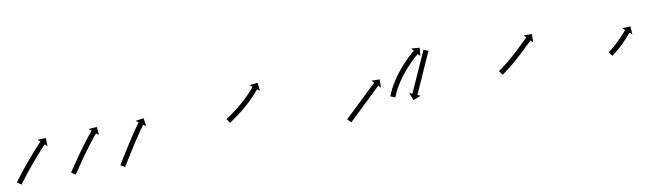

<svg xmlns="http://www.w3.org/2000/svg" viewBox="-61 -508 2612 748"><g transform="rotate(-10 1244.5 -134.5)"><path d="M-33.5 -19.5C-33.9 -19 -34.3 -18.5 -34.6 -18L-18.5 -6.1C-18.2 -6.6 -17.8 -7.2 -17.4 -7.7C-16.2 -9.2 -15.1 -10.8 -14 -12.3L-14 -12.3L-14 -12.3C-12.2 -14.7 -10.4 -17.1 -8.6 -19.5L-8.6 -19.5L-8.6 -19.5C-6.3 -22.5 -3.9 -25.6 -1.6 -28.7L-1.6 -28.7L-1.6 -28.7C1.2 -32.3 4 -35.9 6.8 -39.5L6.8 -39.5L6.8 -39.5C9.9 -43.5 13.1 -47.5 16.3 -51.5L16.3 -51.5L16.3 -51.5C19.7 -55.7 23.1 -59.9 26.5 -64.2L26.5 -64.2L26.5 -64.1C30.1 -68.5 33.7 -72.8 37.3 -77.2L37.2 -77.1L37.2 -77.1C40.8 -81.4 44.5 -85.7 48.1 -90L48.1 -90L48.1 -90C51.7 -94.1 55.2 -98.3 58.8 -102.4L58.8 -102.4L58.8 -102.4C62.2 -106.2 65.5 -110 68.9 -113.8L68.9 -113.8L68.9 -113.8C72 -117.2 75.1 -120.6 78.1 -124L78.1 -124L78.1 -124C80.7 -126.9 83.4 -129.7 86 -132.5L86 -132.5L86 -132.5C88 -134.7 90.1 -136.9 92.1 -139.1L92.1 -139.1L92.1 -139.1C93.5 -140.5 94.8 -141.9 96.1 -143.3L96.1 -143.3L96.1 -143.3C96.6 -143.7 97.1 -144.2 97.5 -144.7L107 -135.6L106.3 -168.4L73.6 -167.7L83.1 -158.6C82.6 -158.1 82.1 -157.6 81.6 -157.1L81.6 -157.1L81.6 -157.1C80.3 -155.7 79 -154.2 77.6 -152.8L77.6 -152.8L77.6 -152.8C75.5 -150.6 73.4 -148.4 71.4 -146.2L71.4 -146.2L71.4 -146.2C68.7 -143.3 66 -140.4 63.4 -137.5L63.4 -137.5L63.4 -137.5C60.2 -134.1 57.1 -130.6 54 -127.2L54 -127.2L54 -127.2C50.6 -123.3 47.2 -119.4 43.8 -115.6L43.7 -115.5L43.7 -115.5C40.1 -111.4 36.5 -107.2 32.9 -103L32.9 -103L32.9 -103C29.2 -98.7 25.6 -94.3 21.9 -90L21.9 -90L21.9 -89.9C18.2 -85.6 14.6 -81.2 11 -76.8L11 -76.8L11 -76.8C7.5 -72.5 4.1 -68.2 0.7 -64L0.6 -63.9L0.6 -63.9C-2.6 -59.9 -5.8 -55.9 -8.9 -51.8L-8.9 -51.8L-9 -51.8C-11.8 -48.2 -14.6 -44.5 -17.4 -40.9L-17.4 -40.9L-17.5 -40.9C-19.8 -37.8 -22.2 -34.6 -24.6 -31.5L-24.6 -31.5L-24.6 -31.5C-26.4 -29.1 -28.2 -26.7 -30 -24.3L-30 -24.2L-30 -24.2C-31.2 -22.7 -32.3 -21.1 -33.5 -19.5ZM180.6 -20.3C180.2 -19.8 179.9 -19.3 179.5 -18.8L195.9 -7.4C196.3 -7.9 196.7 -8.4 197 -9L197 -9L197 -9C198.1 -10.5 199.1 -12 200.1 -13.5L200.1 -13.5L200.1 -13.5C201.8 -15.9 203.4 -18.2 205 -20.6C207.1 -23.7 209.2 -26.9 211.3 -30C213.9 -33.7 216.4 -37.4 218.9 -41.1L218.9 -41.1L218.9 -41.1C221.8 -45.3 224.6 -49.4 227.5 -53.6L227.5 -53.6L227.4 -53.6C230.5 -58 233.6 -62.5 236.7 -66.9L236.7 -66.9L236.7 -66.9C239.9 -71.5 243.2 -76 246.4 -80.6L246.4 -80.6L246.4 -80.6C249.7 -85.2 253 -89.7 256.3 -94.3L256.3 -94.3L256.3 -94.2C259.5 -98.6 262.8 -103 266 -107.4L266 -107.4L266 -107.4C269.1 -111.5 272.2 -115.6 275.3 -119.6L275.3 -119.6L275.3 -119.6C278.1 -123.2 281 -126.9 283.8 -130.5L283.8 -130.5L283.8 -130.5C286.2 -133.5 288.7 -136.6 291.1 -139.6L291.1 -139.6L291.1 -139.6C293 -141.9 294.9 -144.2 296.8 -146.6L296.8 -146.6L296.8 -146.5C298 -148 299.3 -149.5 300.5 -151L300.5 -151L300.5 -151C301 -151.6 301.4 -152.1 301.9 -152.6L311.9 -144.1L309.1 -176.8L276.4 -173.9L286.5 -165.5C286.1 -164.9 285.6 -164.4 285.2 -163.9L285.2 -163.9L285.2 -163.9C283.9 -162.3 282.7 -160.8 281.4 -159.3L281.4 -159.3L281.4 -159.3C279.4 -156.9 277.5 -154.6 275.6 -152.2L275.6 -152.2L275.6 -152.2C273.1 -149.1 270.6 -146 268.1 -142.9L268.1 -142.9L268.1 -142.9C265.2 -139.2 262.4 -135.5 259.5 -131.8L259.5 -131.8L259.5 -131.8C256.3 -127.7 253.2 -123.6 250.1 -119.4L250 -119.4L250 -119.4C246.7 -115 243.4 -110.5 240.2 -106.1L240.2 -106.1L240.1 -106.1C236.8 -101.5 233.5 -96.9 230.2 -92.3L230.1 -92.2L230.1 -92.2C226.9 -87.6 223.6 -83 220.3 -78.4L220.3 -78.4L220.3 -78.4C217.2 -73.9 214.1 -69.4 211 -64.9L211 -64.9L211 -64.9C208.1 -60.7 205.3 -56.6 202.4 -52.4L202.4 -52.4L202.4 -52.4C199.9 -48.7 197.3 -44.9 194.8 -41.2C192.7 -38.1 190.6 -35 188.5 -31.9C186.8 -29.5 185.2 -27.1 183.6 -24.8L183.6 -24.8L183.6 -24.8C182.6 -23.3 181.6 -21.8 180.6 -20.3L180.6 -20.3ZM374.8 -15.9C374.5 -15.4 374.1 -14.8 373.8 -14.3L390.7 -3.7C391.1 -4.2 391.4 -4.8 391.8 -5.3C392.8 -6.9 393.8 -8.5 394.7 -10.1C396.3 -12.5 397.8 -15 399.3 -17.5C401.3 -20.7 403.3 -23.9 405.3 -27.1C407.7 -30.9 410 -34.7 412.4 -38.4C415 -42.7 417.7 -47 420.3 -51.2L420.3 -51.2L420.3 -51.2C423.2 -55.7 426 -60.3 428.9 -64.8L428.9 -64.8L428.9 -64.8C431.9 -69.5 434.9 -74.2 437.9 -78.9L437.9 -78.9L437.8 -78.9C440.9 -83.6 443.9 -88.3 446.9 -93L446.9 -93L446.9 -93C449.9 -97.6 452.9 -102.1 455.9 -106.6L455.9 -106.6L455.9 -106.6C458.7 -110.9 461.6 -115.1 464.4 -119.3L464.4 -119.3L464.4 -119.3C467 -123.1 469.6 -126.9 472.2 -130.7L472.2 -130.6L472.2 -130.6C474.5 -133.8 476.7 -137 479 -140.2L479 -140.2L478.9 -140.1C480.7 -142.6 482.5 -145 484.2 -147.5L484.2 -147.5L484.2 -147.5C485.4 -149 486.5 -150.6 487.7 -152.2L487.7 -152.2L487.7 -152.2C488.1 -152.7 488.5 -153.3 488.9 -153.8L499.5 -146L494.7 -178.4L462.3 -173.6L472.9 -165.8C472.4 -165.2 472 -164.6 471.6 -164.1L471.6 -164.1L471.6 -164.1C470.4 -162.5 469.3 -160.9 468.1 -159.3L468.1 -159.3L468.1 -159.3C466.3 -156.8 464.5 -154.3 462.7 -151.8L462.7 -151.8L462.7 -151.8C460.4 -148.6 458.1 -145.3 455.8 -142.1L455.8 -142.1L455.8 -142.1C453.2 -138.3 450.5 -134.4 447.9 -130.6L447.9 -130.6L447.9 -130.6C445 -126.3 442.1 -122 439.2 -117.7L439.2 -117.7L439.2 -117.7C436.2 -113.1 433.2 -108.5 430.2 -103.9L430.2 -103.9L430.2 -103.9C427.1 -99.2 424 -94.5 421 -89.7L421 -89.7L421 -89.7C418 -85 415 -80.3 412 -75.5L412 -75.5L412 -75.5C409.1 -70.9 406.2 -66.4 403.4 -61.8L403.4 -61.8L403.4 -61.8C400.7 -57.5 398.1 -53.3 395.4 -49C393.1 -45.2 390.7 -41.4 388.3 -37.6C386.3 -34.4 384.4 -31.2 382.4 -28C380.8 -25.6 379.3 -23.1 377.8 -20.7C376.8 -19.1 375.8 -17.5 374.8 -15.9Z M813.9 -119.7C813.4 -119.3 812.8 -118.9 812.3 -118.5L823.6 -102.1C824.2 -102.5 824.7 -102.8 825.3 -103.2C826.8 -104.3 828.3 -105.3 829.9 -106.4L829.9 -106.4L829.9 -106.4C832.2 -108 834.6 -109.6 836.9 -111.3L836.9 -111.3L836.9 -111.3C839.9 -113.4 842.9 -115.5 845.8 -117.6L845.9 -117.6L845.9 -117.7C849.3 -120.2 852.8 -122.7 856.2 -125.2C856.2 -125.2 856.3 -125.2 856.3 -125.3C856.3 -125.3 856.3 -125.3 856.3 -125.3C860.1 -128.1 863.9 -131 867.7 -133.9C867.7 -133.9 867.7 -133.9 867.7 -133.9C867.7 -133.9 867.7 -133.9 867.7 -133.9C871.7 -137 875.7 -140.2 879.6 -143.4C879.6 -143.4 879.6 -143.4 879.6 -143.4C879.6 -143.4 879.7 -143.4 879.7 -143.4C883.7 -146.7 887.6 -150.1 891.6 -153.4C891.6 -153.4 891.6 -153.5 891.6 -153.5C891.7 -153.5 891.7 -153.5 891.7 -153.5C895.6 -156.9 899.4 -160.3 903.3 -163.8C903.3 -163.8 903.3 -163.8 903.3 -163.8C903.3 -163.8 903.3 -163.9 903.3 -163.9C907 -167.2 910.6 -170.7 914.2 -174.1C914.2 -174.1 914.2 -174.1 914.3 -174.2C914.3 -174.2 914.3 -174.2 914.3 -174.2C917.6 -177.4 920.9 -180.7 924.1 -184C924.1 -184 924.2 -184.1 924.2 -184.1C924.2 -184.1 924.2 -184.1 924.2 -184.1C927.1 -187.1 929.9 -190.1 932.7 -193.1C932.7 -193.1 932.7 -193.2 932.7 -193.2C932.7 -193.2 932.8 -193.2 932.8 -193.2C935.1 -195.8 937.4 -198.4 939.7 -201C939.7 -201 939.7 -201 939.7 -201C939.7 -201.1 939.7 -201.1 939.7 -201.1C941.5 -203.1 943.2 -205.1 944.9 -207.2C944.9 -207.2 944.9 -207.2 945 -207.2C945 -207.2 945 -207.2 945 -207.2C946.1 -208.6 947.1 -209.9 948.2 -211.2L948.2 -211.2L948.2 -211.2C948.6 -211.7 949 -212.2 949.4 -212.7L959.7 -204.4L956 -237L923.5 -233.4L933.8 -225.2C933.4 -224.7 933 -224.2 932.7 -223.8L932.7 -223.8L932.7 -223.8C931.6 -222.5 930.6 -221.2 929.5 -220C929.5 -220 929.5 -220 929.6 -220C929.6 -220 929.6 -220 929.6 -220C927.9 -218 926.3 -216.1 924.6 -214.1C924.6 -214.1 924.6 -214.1 924.6 -214.1C924.6 -214.2 924.6 -214.2 924.6 -214.2C922.4 -211.6 920.2 -209.1 917.9 -206.6C917.9 -206.6 917.9 -206.6 918 -206.7C918 -206.7 918 -206.7 918 -206.7C915.3 -203.8 912.5 -200.8 909.8 -197.9C909.8 -197.9 909.8 -198 909.8 -198C909.8 -198 909.8 -198 909.8 -198C906.7 -194.8 903.5 -191.6 900.3 -188.5C900.3 -188.5 900.3 -188.5 900.3 -188.5C900.3 -188.5 900.4 -188.5 900.4 -188.5C896.9 -185.2 893.3 -181.8 889.8 -178.6C889.8 -178.6 889.8 -178.6 889.8 -178.6C889.8 -178.6 889.9 -178.6 889.9 -178.6C886.1 -175.2 882.3 -171.9 878.5 -168.6C878.5 -168.6 878.6 -168.6 878.6 -168.6C878.6 -168.6 878.6 -168.6 878.6 -168.6C874.8 -165.4 870.9 -162.1 866.9 -158.9C866.9 -158.9 867 -158.9 867 -158.9C867 -158.9 867 -158.9 867 -158.9C863.2 -155.8 859.3 -152.7 855.4 -149.7C855.4 -149.7 855.4 -149.7 855.4 -149.7C855.4 -149.7 855.5 -149.7 855.5 -149.7C851.8 -146.9 848 -144.1 844.3 -141.3C844.3 -141.3 844.3 -141.3 844.3 -141.3C844.4 -141.3 844.4 -141.3 844.4 -141.3C841 -138.8 837.6 -136.3 834.2 -133.9L834.2 -133.9L834.2 -133.9C831.3 -131.8 828.3 -129.7 825.4 -127.6L825.4 -127.7L825.4 -127.7C823.1 -126 820.8 -124.4 818.5 -122.8L818.5 -122.8L818.5 -122.8C817 -121.8 815.4 -120.7 813.9 -119.7Z M1276.6 -37.9C1276.1 -37.4 1275.6 -37 1275.1 -36.5L1288.9 -22.1C1289.4 -22.5 1289.9 -23 1290.4 -23.4C1291.7 -24.7 1293.1 -26 1294.4 -27.3C1296.5 -29.3 1298.6 -31.3 1300.8 -33.3C1303.5 -35.9 1306.2 -38.6 1308.9 -41.2C1312.2 -44.2 1315.4 -47.3 1318.6 -50.4C1322.2 -53.9 1325.8 -57.3 1329.4 -60.7C1333.3 -64.4 1337.2 -68.1 1341 -71.8C1345 -75.6 1349 -79.4 1352.9 -83.2C1356.9 -87 1360.9 -90.8 1364.9 -94.6C1368.7 -98.3 1372.6 -101.9 1376.4 -105.6C1380.1 -109.1 1383.7 -112.5 1387.3 -115.9C1390.5 -119 1393.7 -122.1 1397 -125.2C1399.7 -127.8 1402.4 -130.4 1405.1 -133C1407.2 -135 1409.3 -137 1411.5 -139C1412.8 -140.3 1414.2 -141.6 1415.5 -142.9C1416 -143.4 1416.5 -143.8 1417 -144.3L1426.1 -134.8L1426.8 -167.5L1394 -168.3L1403.1 -158.8C1402.7 -158.3 1402.2 -157.8 1401.7 -157.4C1400.4 -156.1 1399 -154.8 1397.6 -153.5C1395.5 -151.5 1393.4 -149.5 1391.3 -147.5C1388.6 -144.9 1385.9 -142.3 1383.1 -139.7C1379.9 -136.6 1376.7 -133.5 1373.5 -130.4C1369.8 -127 1366.2 -123.5 1362.6 -120.1C1358.8 -116.4 1354.9 -112.7 1351.1 -109C1347.1 -105.2 1343.1 -101.4 1339.1 -97.6C1335.2 -93.8 1331.2 -90 1327.2 -86.2C1323.3 -82.6 1319.5 -78.9 1315.6 -75.2C1312 -71.8 1308.4 -68.3 1304.8 -64.9C1301.6 -61.8 1298.4 -58.7 1295.1 -55.6C1292.4 -53 1289.7 -50.4 1286.9 -47.8C1284.8 -45.8 1282.7 -43.8 1280.6 -41.8C1279.3 -40.5 1277.9 -39.2 1276.6 -37.9ZM1632.3 -242.1C1632.6 -242.7 1632.8 -243.3 1633.1 -243.9L1614.8 -252C1614.6 -251.4 1614.3 -250.8 1614 -250.2C1613.3 -248.5 1612.5 -246.8 1611.7 -245.1C1610.6 -242.4 1609.4 -239.8 1608.2 -237.1C1606.6 -233.7 1605.1 -230.2 1603.6 -226.8C1601.7 -222.7 1599.9 -218.6 1598.1 -214.6C1596.1 -210 1594 -205.5 1592 -200.9C1589.8 -196 1587.6 -191.2 1585.5 -186.3C1583.2 -181.3 1581 -176.3 1578.7 -171.2C1576.5 -166.2 1574.2 -161.2 1572 -156.2C1569.8 -151.3 1567.6 -146.4 1565.5 -141.6C1563.4 -137 1561.4 -132.5 1559.4 -127.9C1557.5 -123.8 1555.7 -119.8 1553.9 -115.7C1552.4 -112.2 1550.8 -108.8 1549.3 -105.4C1548.1 -102.7 1546.9 -100 1545.7 -97.4C1545 -95.7 1544.2 -94 1543.4 -92.3C1543.2 -91.7 1542.9 -91 1542.6 -90.4L1530.6 -95.8L1542.3 -65.2L1572.9 -76.9L1560.9 -82.3C1561.1 -82.9 1561.4 -83.5 1561.7 -84.1C1562.5 -85.8 1563.2 -87.5 1564 -89.2C1565.2 -91.9 1566.4 -94.5 1567.5 -97.2C1569.1 -100.6 1570.6 -104.1 1572.2 -107.5C1574 -111.6 1575.8 -115.7 1577.6 -119.8C1579.7 -124.3 1581.7 -128.9 1583.7 -133.4C1585.9 -138.3 1588.1 -143.1 1590.3 -148C1592.5 -153 1594.7 -158.1 1597 -163.1C1599.2 -168.1 1601.5 -173.1 1603.7 -178.1C1605.9 -183 1608.1 -187.9 1610.3 -192.7C1612.3 -197.3 1614.3 -201.8 1616.4 -206.4C1618.2 -210.5 1620 -214.5 1621.8 -218.6C1623.4 -222.1 1624.9 -225.5 1626.4 -229C1627.6 -231.6 1628.8 -234.3 1630 -236.9C1630.8 -238.6 1631.5 -240.3 1632.3 -242.1ZM1456.8 -97.4C1456.5 -96.7 1456.2 -95.9 1455.9 -95.2L1474.5 -87.9C1474.8 -88.7 1475.1 -89.4 1475.4 -90.1C1475.4 -90.1 1475.4 -90.1 1475.4 -90.1C1475.4 -90.1 1475.4 -90.1 1475.4 -90.1C1476.2 -92 1477 -94 1477.8 -96C1477.8 -96 1477.8 -96 1477.8 -96C1477.8 -95.9 1477.8 -95.9 1477.8 -95.9C1479.1 -99 1480.4 -102 1481.8 -105C1481.8 -105 1481.8 -105 1481.8 -104.9C1481.8 -104.9 1481.8 -104.9 1481.8 -104.9C1483.6 -108.7 1485.5 -112.6 1487.4 -116.4C1487.4 -116.4 1487.4 -116.3 1487.4 -116.3C1487.4 -116.3 1487.4 -116.2 1487.4 -116.2C1489.7 -120.6 1492.2 -125 1494.6 -129.4C1494.6 -129.4 1494.6 -129.3 1494.6 -129.3C1494.6 -129.3 1494.6 -129.2 1494.6 -129.2C1497.4 -134 1500.3 -138.7 1503.3 -143.3C1503.3 -143.3 1503.3 -143.3 1503.3 -143.3C1503.2 -143.2 1503.2 -143.2 1503.2 -143.2C1506.5 -148.1 1509.8 -152.9 1513.2 -157.7C1513.2 -157.7 1513.2 -157.7 1513.1 -157.6C1513.1 -157.6 1513.1 -157.6 1513.1 -157.6C1516.6 -162.4 1520.3 -167.2 1524 -171.9C1524 -171.9 1523.9 -171.9 1523.9 -171.9C1523.9 -171.8 1523.9 -171.8 1523.9 -171.8C1527.6 -176.5 1531.4 -181.1 1535.3 -185.6C1535.3 -185.6 1535.3 -185.6 1535.3 -185.6C1535.2 -185.5 1535.2 -185.5 1535.2 -185.5C1539 -189.8 1542.8 -194.1 1546.7 -198.4C1546.7 -198.4 1546.7 -198.3 1546.7 -198.3C1546.7 -198.3 1546.7 -198.3 1546.7 -198.3C1550.3 -202.2 1554.1 -206 1557.8 -209.9C1557.8 -209.9 1557.8 -209.8 1557.8 -209.8C1557.8 -209.8 1557.7 -209.8 1557.7 -209.8C1561.1 -213.2 1564.6 -216.5 1568 -219.8C1568 -219.8 1568 -219.8 1568 -219.8C1568 -219.8 1568 -219.8 1568 -219.8C1570.9 -222.5 1573.9 -225.3 1576.9 -228C1576.9 -228 1576.9 -228 1576.9 -228C1576.9 -228 1576.8 -228 1576.8 -228C1579.2 -230.1 1581.5 -232.1 1583.9 -234.2L1583.8 -234.2L1583.8 -234.1C1585.3 -235.5 1586.9 -236.8 1588.4 -238.1L1588.4 -238.1L1588.4 -238.1C1588.9 -238.5 1589.5 -239 1590 -239.4L1598.5 -229.4L1601.3 -262L1568.6 -264.8L1577.1 -254.7C1576.6 -254.3 1576 -253.8 1575.5 -253.3L1575.5 -253.3L1575.4 -253.3C1573.9 -252 1572.3 -250.6 1570.7 -249.3L1570.7 -249.3L1570.7 -249.2C1568.3 -247.1 1565.9 -245 1563.5 -242.9C1563.5 -242.9 1563.5 -242.9 1563.5 -242.8C1563.5 -242.8 1563.4 -242.8 1563.4 -242.8C1560.4 -240 1557.3 -237.2 1554.3 -234.4C1554.3 -234.4 1554.3 -234.3 1554.3 -234.3C1554.2 -234.3 1554.2 -234.3 1554.2 -234.3C1550.7 -230.9 1547.1 -227.4 1543.6 -224C1543.6 -224 1543.6 -224 1543.6 -223.9C1543.6 -223.9 1543.6 -223.9 1543.6 -223.9C1539.7 -220 1535.9 -216 1532.1 -212C1532.1 -212 1532.1 -212 1532.1 -212C1532 -211.9 1532 -211.9 1532 -211.9C1528 -207.5 1524.1 -203.1 1520.2 -198.7C1520.2 -198.7 1520.1 -198.7 1520.1 -198.6C1520.1 -198.6 1520.1 -198.6 1520.1 -198.6C1516.1 -193.9 1512.2 -189.2 1508.3 -184.4C1508.3 -184.4 1508.3 -184.3 1508.3 -184.3C1508.2 -184.3 1508.2 -184.2 1508.2 -184.2C1504.4 -179.4 1500.6 -174.4 1497 -169.4C1497 -169.4 1496.9 -169.4 1496.9 -169.3C1496.9 -169.3 1496.9 -169.3 1496.9 -169.3C1493.4 -164.3 1489.9 -159.3 1486.5 -154.3C1486.5 -154.3 1486.5 -154.2 1486.5 -154.2C1486.5 -154.2 1486.5 -154.1 1486.5 -154.1C1483.4 -149.3 1480.3 -144.4 1477.4 -139.5C1477.4 -139.5 1477.4 -139.4 1477.3 -139.4C1477.3 -139.4 1477.3 -139.3 1477.3 -139.3C1474.7 -134.8 1472.2 -130.2 1469.7 -125.6C1469.7 -125.6 1469.7 -125.6 1469.7 -125.6C1469.7 -125.5 1469.6 -125.5 1469.6 -125.5C1467.6 -121.5 1465.6 -117.5 1463.7 -113.5C1463.7 -113.5 1463.7 -113.5 1463.7 -113.4C1463.7 -113.4 1463.6 -113.4 1463.6 -113.4C1462.2 -110.2 1460.8 -107 1459.4 -103.8C1459.4 -103.8 1459.4 -103.8 1459.4 -103.8C1459.4 -103.8 1459.4 -103.7 1459.4 -103.7C1458.5 -101.7 1457.6 -99.6 1456.8 -97.5C1456.8 -97.5 1456.8 -97.5 1456.8 -97.4C1456.8 -97.4 1456.8 -97.4 1456.8 -97.4Z M1891.6 -119.5C1891.1 -119.1 1890.6 -118.8 1890.1 -118.4L1901.6 -102C1902.1 -102.4 1902.6 -102.7 1903.1 -103.1L1903.1 -103.1L1903.1 -103.1C1904.6 -104.1 1906 -105.2 1907.4 -106.2L1907.5 -106.2L1907.5 -106.2C1909.7 -107.8 1911.9 -109.4 1914.2 -111.1C1914.2 -111.1 1914.2 -111.1 1914.2 -111.1C1914.2 -111.1 1914.2 -111.1 1914.2 -111.1C1917.1 -113.2 1919.9 -115.4 1922.8 -117.5C1922.8 -117.5 1922.8 -117.5 1922.8 -117.6C1922.8 -117.6 1922.8 -117.6 1922.8 -117.6C1926.2 -120.2 1929.6 -122.8 1932.9 -125.4C1932.9 -125.4 1932.9 -125.4 1932.9 -125.4C1932.9 -125.4 1932.9 -125.4 1932.9 -125.4C1936.7 -128.4 1940.3 -131.4 1944 -134.4C1944 -134.4 1944 -134.4 1944 -134.5C1944.1 -134.5 1944.1 -134.5 1944.1 -134.5C1948 -137.7 1951.9 -141 1955.8 -144.4C1955.8 -144.4 1955.8 -144.4 1955.8 -144.4C1955.8 -144.4 1955.8 -144.4 1955.8 -144.4C1959.8 -147.9 1963.8 -151.4 1967.7 -154.9C1967.7 -154.9 1967.8 -154.9 1967.8 -154.9C1967.8 -154.9 1967.8 -154.9 1967.8 -154.9C1971.7 -158.5 1975.7 -162.1 1979.6 -165.7L1979.6 -165.7L1979.7 -165.7C1983.5 -169.3 1987.3 -172.8 1991.1 -176.4L1991.1 -176.4L1991.1 -176.4C1994.7 -179.8 1998.2 -183.2 2001.8 -186.6L2001.8 -186.6L2001.8 -186.6C2005 -189.6 2008.2 -192.7 2011.4 -195.8C2014.1 -198.4 2016.8 -201 2019.6 -203.6C2021.7 -205.7 2023.8 -207.7 2025.9 -209.7L2025.9 -209.7L2025.9 -209.7C2027.3 -211.1 2028.7 -212.4 2030.1 -213.7C2030.6 -214.1 2031.1 -214.6 2031.6 -215.1L2040.6 -205.5L2041.5 -238.3L2008.8 -239.2L2017.8 -229.6C2017.3 -229.1 2016.8 -228.7 2016.3 -228.2C2014.9 -226.9 2013.5 -225.5 2012.1 -224.2L2012.1 -224.2L2012.1 -224.2C2010 -222.2 2007.9 -220.1 2005.7 -218.1C2003 -215.5 2000.3 -212.8 1997.5 -210.2C1994.3 -207.1 1991.1 -204.1 1987.9 -201L1987.9 -201L1988 -201C1984.4 -197.7 1980.9 -194.3 1977.3 -190.9L1977.4 -191L1977.4 -191C1973.6 -187.4 1969.8 -183.9 1966.1 -180.4L1966.1 -180.4L1966.1 -180.4C1962.2 -176.9 1958.3 -173.3 1954.4 -169.8C1954.4 -169.8 1954.4 -169.8 1954.4 -169.8C1954.4 -169.8 1954.4 -169.8 1954.4 -169.8C1950.5 -166.4 1946.6 -162.9 1942.7 -159.5C1942.7 -159.5 1942.7 -159.5 1942.7 -159.5C1942.7 -159.5 1942.7 -159.6 1942.7 -159.6C1938.9 -156.3 1935.1 -153 1931.2 -149.8C1931.2 -149.8 1931.3 -149.8 1931.3 -149.9C1931.3 -149.9 1931.3 -149.9 1931.3 -149.9C1927.7 -146.9 1924.1 -144 1920.4 -141.1C1920.4 -141.1 1920.5 -141.1 1920.5 -141.1C1920.5 -141.1 1920.5 -141.1 1920.5 -141.1C1917.2 -138.5 1914 -136 1910.7 -133.4C1910.7 -133.4 1910.7 -133.4 1910.7 -133.4C1910.7 -133.5 1910.7 -133.5 1910.7 -133.5C1907.9 -131.3 1905.1 -129.2 1902.3 -127.2C1902.3 -127.2 1902.3 -127.2 1902.3 -127.2C1902.3 -127.2 1902.3 -127.2 1902.3 -127.2C1900.2 -125.6 1898 -124 1895.8 -122.4L1895.8 -122.5L1895.8 -122.5C1894.4 -121.5 1893 -120.5 1891.6 -119.5L1891.6 -119.5Z M2324.7 -117.5C2324.4 -117.3 2324.1 -117 2323.7 -116.8L2335.3 -100.5C2335.7 -100.8 2336 -101 2336.3 -101.2L2336.3 -101.2L2336.3 -101.2C2337.3 -101.9 2338.2 -102.6 2339.1 -103.2L2339.1 -103.3L2339.1 -103.3C2340.6 -104.3 2342 -105.4 2343.4 -106.5C2343.4 -106.5 2343.4 -106.5 2343.4 -106.5C2343.4 -106.5 2343.4 -106.5 2343.4 -106.5C2345.3 -107.9 2347.1 -109.3 2348.9 -110.8C2348.9 -110.8 2348.9 -110.8 2348.9 -110.8C2349 -110.8 2349 -110.8 2349 -110.8C2351.1 -112.5 2353.3 -114.3 2355.4 -116C2355.4 -116 2355.4 -116 2355.4 -116C2355.4 -116.1 2355.4 -116.1 2355.4 -116.1C2357.8 -118.1 2360.2 -120.1 2362.5 -122.1C2362.5 -122.1 2362.5 -122.1 2362.5 -122.1C2362.5 -122.2 2362.6 -122.2 2362.6 -122.2C2365 -124.4 2367.5 -126.6 2370 -128.8C2370 -128.8 2370 -128.9 2370 -128.9C2370 -128.9 2370 -128.9 2370 -128.9C2372.6 -131.3 2375.1 -133.6 2377.6 -136C2377.6 -136 2377.6 -136 2377.6 -136.1C2377.6 -136.1 2377.7 -136.1 2377.7 -136.1C2380.2 -138.5 2382.6 -141 2385.1 -143.4C2385.1 -143.4 2385.1 -143.4 2385.1 -143.4C2385.1 -143.5 2385.2 -143.5 2385.2 -143.5C2387.5 -145.9 2389.9 -148.3 2392.3 -150.8C2392.3 -150.8 2392.3 -150.8 2392.3 -150.8C2392.3 -150.8 2392.3 -150.8 2392.3 -150.8C2394.5 -153.1 2396.7 -155.4 2398.9 -157.8L2398.9 -157.8L2398.9 -157.8C2400.9 -159.9 2402.8 -162 2404.8 -164.1L2404.8 -164.2L2404.8 -164.2C2406.4 -166 2408.1 -167.8 2409.7 -169.6L2409.7 -169.6L2409.7 -169.6C2410.9 -171 2412.2 -172.5 2413.4 -173.9L2413.4 -173.9L2413.5 -173.9C2414.3 -174.8 2415.1 -175.7 2415.9 -176.6C2416.1 -177 2416.4 -177.3 2416.7 -177.6L2426.7 -169L2424.3 -201.7L2391.6 -199.3L2401.6 -190.7C2401.3 -190.4 2401 -190.1 2400.8 -189.8C2400 -188.9 2399.2 -188 2398.4 -187.1L2398.4 -187.1L2398.4 -187.1C2397.2 -185.7 2396 -184.3 2394.7 -182.9L2394.7 -182.9L2394.7 -182.9C2393.2 -181.1 2391.6 -179.4 2390 -177.6L2390 -177.6L2390 -177.6C2388.1 -175.5 2386.2 -173.4 2384.3 -171.4L2384.3 -171.4L2384.3 -171.4C2382.2 -169.1 2380 -166.9 2377.9 -164.6C2377.9 -164.6 2377.9 -164.6 2377.9 -164.6C2377.9 -164.6 2377.9 -164.6 2377.9 -164.6C2375.6 -162.3 2373.3 -159.9 2370.9 -157.5C2370.9 -157.5 2371 -157.5 2371 -157.6C2371 -157.6 2371 -157.6 2371 -157.6C2368.6 -155.2 2366.2 -152.8 2363.7 -150.4C2363.7 -150.4 2363.7 -150.4 2363.8 -150.5C2363.8 -150.5 2363.8 -150.5 2363.8 -150.5C2361.4 -148.2 2358.9 -145.9 2356.4 -143.6C2356.4 -143.6 2356.5 -143.6 2356.5 -143.6C2356.5 -143.6 2356.5 -143.6 2356.5 -143.6C2354.1 -141.4 2351.7 -139.3 2349.3 -137.1C2349.3 -137.1 2349.3 -137.2 2349.3 -137.2C2349.3 -137.2 2349.4 -137.2 2349.4 -137.2C2347.1 -135.2 2344.8 -133.3 2342.6 -131.4C2342.6 -131.4 2342.6 -131.4 2342.6 -131.4C2342.6 -131.4 2342.6 -131.4 2342.6 -131.4C2340.6 -129.7 2338.5 -128.1 2336.5 -126.4C2336.5 -126.4 2336.5 -126.4 2336.5 -126.4C2336.5 -126.4 2336.5 -126.5 2336.5 -126.5C2334.8 -125.1 2333 -123.7 2331.3 -122.4C2331.3 -122.4 2331.3 -122.4 2331.3 -122.4C2331.3 -122.4 2331.3 -122.4 2331.3 -122.4C2330 -121.4 2328.6 -120.4 2327.3 -119.4L2327.3 -119.4L2327.3 -119.4C2326.4 -118.8 2325.5 -118.1 2324.7 -117.5L2324.7 -117.5Z"/></g></svg>

Font: FRB American Cursive Just Arrows Ultra
Style: Bold Italic
Weight: 1000
Italic angle: -25°
Version: Version 2.0;Modular Font Editor K font №1